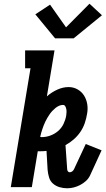

<svg xmlns="http://www.w3.org/2000/svg" viewBox="-20 -1006 568 1032"><path d="M341 6Q320 6 300 0Q280 -6 265 -19Q250 -32 244 -51.5Q238 -71 236 -92L230 -195Q222 -194 214.5 -193.5Q207 -193 199 -193Q195 -193 191 -193Q187 -193 183 -193L151 0H38L144 -639H115V-735H273L232 -488Q257 -510 287.5 -524Q318 -538 349 -538Q375 -538 397 -525.5Q419 -513 432 -492Q445 -471 449 -445.5Q453 -420 448 -394Q444 -369 435.5 -344Q427 -319 412 -297Q397 -275 376.5 -257Q356 -239 332 -226L341 -98Q341 -91 344.5 -85.5Q348 -80 355 -80Q362 -80 368.5 -85Q375 -90 378 -97L441 -232L526 -198L464 -63Q456 -46 441.5 -33Q427 -20 410.5 -11.5Q394 -3 376.5 1.5Q359 6 341 6ZM204 -269Q228 -269 251 -277.5Q274 -286 292.5 -302Q311 -318 321.5 -340Q332 -362 336 -385Q337 -394 337.5 -402.5Q338 -411 336.5 -419Q335 -427 331 -434.5Q327 -442 318 -442Q307 -442 296.5 -437Q286 -432 277.5 -425Q269 -418 261 -409.5Q253 -401 246.5 -391.5Q240 -382 234.5 -372.5Q229 -363 224 -353Q219 -343 215 -332.5Q211 -322 207.5 -311.5Q204 -301 201 -290.5Q198 -280 196 -270Q198 -270 200 -269.5Q202 -269 204 -269ZM276 -800 170 -929 249 -981 335 -859 461 -986 528 -924 376 -800Z"/></svg>

Font: Iosevka Slab
Style: Bold Italic
Weight: 700
Italic angle: -9°
Monospace: yes
Designer: Belleve Invis
Foundry: Belleve Invis
Version: Version 11.1.0; ttfautohint (v1.8.3)